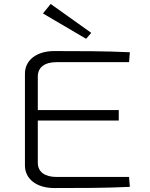

<svg xmlns="http://www.w3.org/2000/svg" viewBox="-20 -949 760 970"><path d="M415 -753 441 -783 236 -929 197 -881ZM632 -55H266C207 -55 171 -80 171 -127V-340H580V-393H171V-562C171 -610 207 -635 266 -635H632L636 -685C512 -691 381 -691 254 -691C166 -691 106 -646 106 -577V-113C106 -44 166 1 254 1C381 1 512 1 636 -5Z"/></svg>

Font: Exo 2 Light Expanded
Style: Regular
Weight: 300
Width: 7
Designer: Natanael Gama
Version: Version 1.001;PS 001.001;hotconv 1.0.70;makeotf.lib2.5.58329